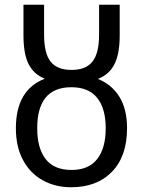

<svg xmlns="http://www.w3.org/2000/svg" viewBox="-20 -780 603 810"><path d="M47 -239Q47 -401 169 -448Q123 -466 101 -509Q79 -552 79 -631V-760H166V-634Q166 -555 193.5 -520Q221 -485 282 -485Q342 -485 370 -520Q398 -555 398 -634V-760H485V-631Q485 -552 462.5 -508.5Q440 -465 393 -447Q451 -424 483.5 -372Q516 -320 516 -239Q516 -121 452.5 -55.5Q389 10 280 10Q213 10 160 -19.5Q107 -49 77 -105Q47 -161 47 -239ZM426 -239Q426 -322 390 -367Q354 -412 281 -412Q137 -412 137 -239Q137 -155 172.5 -109Q208 -63 282 -63Q354 -63 390 -109Q426 -155 426 -239Z"/></svg>

Font: Noto Sans Display
Style: Regular
Weight: 400
Designer: Monotype Design team
Foundry: Monotype Imaging Inc.
Version: Version 1.000